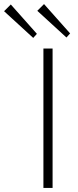

<svg xmlns="http://www.w3.org/2000/svg" viewBox="-108 -923 383 942"><path d="M105 -685H150V-1H105ZM-88 -868 -55 -901 73 -757 55 -737ZM75 -870 108 -903 236 -759 218 -739Z"/></svg>

Font: Bellota Text Light
Style: Regular
Weight: 300
Designer: Kemie Guaida
Foundry: Kemie Guaida
Version: Version 4.001